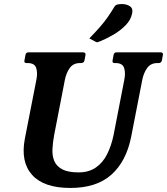

<svg xmlns="http://www.w3.org/2000/svg" viewBox="-20 -919 826 950"><path d="M775 -660Q788 -660 786 -647L781 -620Q778 -607 765 -607H759Q726 -607 708.5 -583Q691 -559 684 -524L629 -242Q605 -121 531.5 -55Q458 11 328 11Q197 11 139 -53.5Q81 -118 103 -233L160 -524Q167 -559 159 -583Q151 -607 117 -607H111Q98 -607 101 -620L106 -647Q108 -660 121 -660H391Q405 -660 403 -647L398 -620Q395 -607 381 -607H376Q343 -607 325.5 -583Q308 -559 301 -524L248 -251Q241 -214 239.5 -180.5Q238 -147 249 -121.5Q260 -96 288.5 -81Q317 -66 369 -66Q419 -66 454 -90Q489 -114 510 -156Q531 -198 542 -251L595 -524Q602 -559 594 -583Q586 -607 552 -607H547Q534 -607 537 -620L542 -647Q544 -660 557 -660ZM422 -729Q457 -765 478 -789.5Q499 -814 514.5 -836.5Q530 -859 547 -887Q552 -895 562.5 -897Q573 -899 582 -899Q607 -899 623 -888Q639 -877 634 -854Q628 -821 601.5 -794Q575 -767 540.5 -747Q506 -727 476 -715Q472 -714 468 -712Q464 -710 460 -710Q457 -710 452 -713Z"/></svg>

Font: Young Serif Light
Style: Italic
Weight: 300
Italic angle: -10.979°
Designer: Bastien Sozeau
Foundry: NBR — Bastien Sozeau
Version: Version 5.001